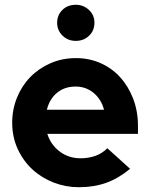

<svg xmlns="http://www.w3.org/2000/svg" viewBox="-20 -773 627 803"><path d="M31 0ZM524 -67Q476 -27 424.5 -8.5Q373 10 310 10Q255 10 204.5 -9.5Q154 -29 115.5 -64.5Q77 -100 54 -150Q31 -200 31 -260Q31 -315 51 -364.5Q71 -414 106.5 -450.5Q142 -487 191 -508.5Q240 -530 298 -530Q353 -530 400.5 -509Q448 -488 482.5 -450Q517 -412 537 -360Q557 -308 557 -247V-213H178Q192 -168 229.5 -139.5Q267 -111 317 -111Q350 -111 378.5 -121Q407 -131 429 -153Q453 -131 476.5 -110Q500 -89 524 -67ZM296 -411Q250 -411 218.5 -385Q187 -359 176 -314H415Q404 -357 372 -384Q340 -411 296 -411ZM297 -602Q264 -602 241.5 -624Q219 -646 219 -678Q219 -710 241 -731.5Q263 -753 297 -753Q329 -753 352 -731.5Q375 -710 375 -678Q375 -645 352.5 -623.5Q330 -602 297 -602Z"/></svg>

Font: Rosa Sans
Style: Bold
Weight: 700
Designer: Pentagram / MCKL
Foundry: Pentagram / MCKL
Version: Version 1.005;September 16, 2019;FontCreator 11.5.0.2425 64-